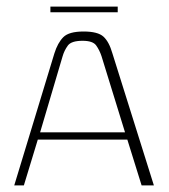

<svg xmlns="http://www.w3.org/2000/svg" viewBox="-20 -559 509 579"><path d="M23 0 144 -398Q154 -430 171 -447Q188 -464 232 -464Q275 -464 292 -448.5Q309 -433 319 -398L444 0H407L364 -138H94L52 0ZM101 -160H357L286 -390Q280 -408 270 -422Q260 -436 229 -436Q195 -436 184.5 -421.5Q174 -407 169 -390ZM132 -522V-539H335V-522Z"/></svg>

Font: Genos ExtraLight
Style: Regular
Weight: 250
Designer: Robert E. Leuschke
Foundry: Robert E. Leuschke
Version: Version 1.010